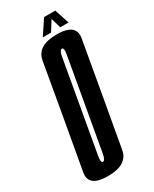

<svg xmlns="http://www.w3.org/2000/svg" viewBox="-232 -829 710 884"><g transform="rotate(-30 122.5 -387.0)"><path d="M62.5 4Q-4.5 4 -23 -26Q-33 -42 -28.5 -67.5Q-16 -139 19.5 -337.5Q54 -535.5 66.8 -607.5Q79.5 -679.5 183 -679.5Q249.5 -679.5 268 -649.5Q278.5 -633 274 -607.5Q261 -535 226.5 -337.5Q191 -139 178.5 -67.5Q166 4 62.5 4ZM75 -65Q87 -65 93 -100Q99 -135 135 -337.5Q171 -542 177 -576.5Q182 -605.5 174 -610Q172.5 -610.5 171 -610.5Q159 -610.5 153 -576.2Q147 -542 111 -337.5Q75 -135 69 -100Q63.5 -70 71.5 -65.5Q73 -65 75 -65ZM121 -699.5 173 -777.5H232.5L258 -699.5H214L198.5 -753L165 -699.5Z"/></g></svg>

Font: Anybody UltraCondensed Medium
Style: Italic
Weight: 500
Width: 1
Italic angle: -10°
Designer: Tyler Finck
Foundry: Etcetera Type Company
Version: Version 1.010; ttfautohint (v1.8.3) -l 8 -r 50 -G 200 -x 14 